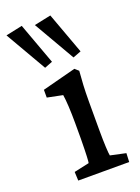

<svg xmlns="http://www.w3.org/2000/svg" viewBox="-206 -862 676 928"><g transform="rotate(-20 131.5 -398.0)"><path d="M30 0H292L294 -45L215 -62C212 -74 209 -125 209 -194V-342C209 -405 212 -448 216 -497L197 -514L24 -469V-429L103 -413C108 -382 111 -328 111 -266V-186C110 -99 108 -70 106 -62L28 -45ZM-56 -778 66 -567 107 -583 29 -796ZM90 -778 212 -567 254 -583 176 -796Z"/></g></svg>

Font: TPK Tissa Web Medium
Style: Regular
Weight: 500
Designer: Jacques Le Bailly, Suppakit Chalermlarp | Katatrad Co.,Ltd.
Foundry: Jacques Le Bailly, Cadson Demak Co.,Ltd.
Version: Version 5.000;Glyphs 3.1.2 (3151)